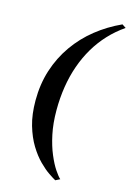

<svg xmlns="http://www.w3.org/2000/svg" viewBox="-140 -894 740 1088"><g transform="rotate(15 230.0 -350.0)"><path d="M73.5 -283Q73.5 -378.5 100.2 -461.5Q127 -544.5 175.8 -613.8Q224.5 -683 291.2 -736.2Q358 -789.5 438 -826L460.5 -811Q409.5 -776 368.5 -732Q327.5 -688 296.5 -635.8Q265.5 -583.5 244.5 -523.8Q223.5 -464 213 -397.8Q202.5 -331.5 202.5 -260Q202.5 -182.5 216 -119Q229.5 -55.5 249.8 -7.8Q270 40 290.5 70.5Q311 101 324.5 113L298.5 126Q284.5 118.5 257.5 100.2Q230.5 82 199 50.5Q167.5 19 139 -27.5Q110.5 -74 92 -137.2Q73.5 -200.5 73.5 -283Z"/></g></svg>

Font: Merriweather 144pt
Style: Bold Italic
Weight: 700
Italic angle: -7.8°
Version: Version 2.101